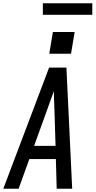

<svg xmlns="http://www.w3.org/2000/svg" viewBox="-35 -1145 580 1165"><path d="M-15 0 263 -735H368L403 0H309L304 -180H143L78 0ZM302 -260 295 -490Q294 -516 293 -541.5Q292 -567 292 -592Q283 -567 273.5 -541.5Q264 -516 255 -490L172 -260ZM264 -819 286 -951H418L396 -819ZM525 -1055H225V-1125H525Z"/></svg>

Font: Iosevka SS04 Medium
Style: Italic
Weight: 500
Italic angle: -9°
Monospace: yes
Designer: Belleve Invis
Foundry: Belleve Invis
Version: Version 19.0.0; ttfautohint (v1.8.4)